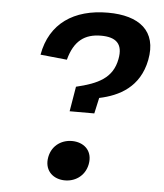

<svg xmlns="http://www.w3.org/2000/svg" viewBox="-53 -789 727 849"><g transform="rotate(5 310.0 -364.5)"><path d="M258 13.5C308 17.5 355 -12 365.5 -66.5C376 -122 342.5 -157.5 292.5 -162C242 -166 195 -137.5 184.5 -82.5C174 -27.5 208 9.5 258 13.5ZM111 -530.5 229 -518.5C251.5 -604 298.5 -637.5 370.5 -637.5C436.5 -637.5 469.5 -610 456 -541C440 -456 376.5 -426 279.5 -403L261 -292.5H370.5L386 -362.5C474 -381 563.5 -426.5 587.5 -548.5C613 -679.5 531 -741.5 392 -741.5C241.5 -741.5 136 -671.5 111 -530.5Z"/></g></svg>

Font: Monaspace Neon SemiBold
Style: Italic
Weight: 600
Italic angle: -11°
Designer: Riley Cran & the Lettermatic Team
Foundry: Lettermatic
Version: Version 1.200 (Monaspace Neon)